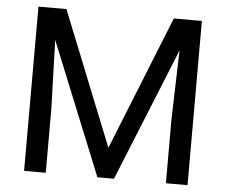

<svg xmlns="http://www.w3.org/2000/svg" viewBox="-51 -769 975 828"><g transform="rotate(5 436.5 -355.5)"><path d="M203.6 -710.9 436 -130.9 668.5 -710.9H790V0H696.3V-276.9L705.1 -575.7L471.7 0H399.9L167 -574.2L176.3 -276.9V0H82.5V-710.9Z"/></g></svg>

Font: Roboto
Style: Regular
Weight: 400
Designer: Google
Version: Version 2.001047; 2015